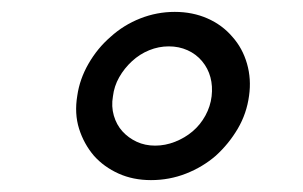

<svg xmlns="http://www.w3.org/2000/svg" viewBox="-20 -603 509 323"><path d="M110 -442Q114 -470 129 -496Q144 -522 166 -541Q188 -561 216 -572Q244 -583 274 -583Q304 -583 329 -572Q354 -561 371 -541Q388 -522 395.5 -496Q403 -470 399 -442Q395 -412 380 -386.5Q365 -361 343 -341Q321 -322 293 -311Q265 -300 234 -300Q204 -300 179.5 -311Q155 -322 138 -341Q121 -361 113 -386.5Q105 -412 110 -442ZM170 -441Q167 -424 171.5 -408.5Q176 -393 186 -382Q196 -371 210 -364.5Q224 -358 241 -358Q258 -358 274.5 -364.5Q291 -371 304 -382Q317 -393 325.5 -408.5Q334 -424 336 -441Q338 -458 334 -473Q330 -488 320 -500Q310 -512 295.5 -518.5Q281 -525 264 -525Q247 -525 231 -518.5Q215 -512 202 -500Q189 -488 180.5 -473Q172 -458 170 -441Z"/></svg>

Font: Josefin Slab
Style: Bold Italic
Weight: 700
Italic angle: -12°
Designer: Santiago Orozco
Foundry: Typemade
Version: Version 2.000